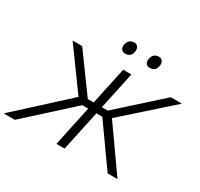

<svg xmlns="http://www.w3.org/2000/svg" viewBox="-206 -1164 1463 1403"><g transform="rotate(30 526.0 -463.0)"><path d="M-20.5 0Q13 -30.5 57 -70.8Q101 -111 146.8 -153Q192.5 -195 232.5 -231.5L392.5 -378L308 -494Q269.5 -547.5 230 -601.8Q190.5 -656 149 -713H230Q271.5 -655.5 303.2 -612Q335 -568.5 367 -524.5L459 -398H509L525 -475Q539.5 -541 551.2 -597Q563 -653 576 -713H645Q632.5 -653 620.5 -597.2Q608.5 -541.5 594.5 -475L578 -398H628L766.5 -523Q817 -568 865.5 -611.8Q914 -655.5 978 -713H1072Q1007.5 -656 947 -602Q886.5 -548 826 -494L681.5 -365.5L776.5 -231Q802.5 -194 832 -152.2Q861.5 -110.5 889.5 -70.8Q917.5 -31 939.5 0H856.5Q818 -53.5 785.5 -99.2Q753 -145 721.5 -190L615.5 -339H565.5L543.5 -236Q529.5 -170.5 517.8 -115Q506 -59.5 493.5 0H424.5Q437 -59.5 448.8 -115Q460.5 -170.5 474.5 -236L496.5 -339H446.5L285.5 -192.5Q234.5 -146.5 183.2 -99.8Q132 -53 73 0ZM736 -821.5Q715 -821.5 704 -836.8Q693 -852 698.5 -878Q704 -904 719.5 -915Q735 -926 755.5 -926Q777.5 -926 787.5 -910Q797.5 -894 792.5 -868.5Q787.5 -842 772.2 -831.8Q757 -821.5 736 -821.5ZM528 -821.5Q507.5 -821.5 496.2 -836.8Q485 -852 490.5 -878Q496 -904 511.8 -915Q527.5 -926 548 -926Q569.5 -926 579.5 -910Q589.5 -894 585 -868.5Q580 -842 564.5 -831.8Q549 -821.5 528 -821.5Z"/></g></svg>

Font: Commissioner Light
Style: Italic
Weight: 300
Italic angle: -12°
Designer: Kostas Bartsokas
Foundry: Kostas Bartsokas
Version: Version 1.000; ttfautohint (v1.8.3)